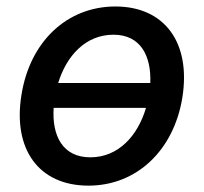

<svg xmlns="http://www.w3.org/2000/svg" viewBox="-20 -573 642 604"><path d="M258.2 11C409.4 11 526.3 -99.1 553.6 -265.6C581.3 -437.9 498.6 -552.6 343 -552.6C191.1 -552.6 74.2 -442.5 47.6 -274.9C19.5 -103.7 101.9 11 258.2 11ZM148.8 -233.7H439.3C413.4 -146 352.6 -78.1 264.2 -78.1C176.8 -78.1 143.1 -146.3 148.8 -233.7ZM163 -311.8C189.3 -397.7 249.3 -463.8 337 -463.8C422.2 -463.8 456.3 -397.4 452.8 -311.8Z"/></svg>

Font: Margiela Sans Medium
Style: Italic
Weight: 500
Italic angle: -9.39999°
Designer: Stefan Endress, Andreas Faust
Version: Version 1.100;FEAKit 1.0